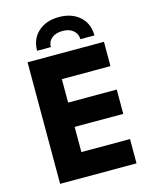

<svg xmlns="http://www.w3.org/2000/svg" viewBox="-131 -983 846 1068"><g transform="rotate(-15 292.0 -449.0)"><path d="M520 -700V-560H240V-425H520V-285H240V-140H520V0H80V-700ZM313 -818Q274 -818 250.5 -799Q227 -780 227 -748H148Q148 -816 193.5 -857Q239 -898 313 -898Q387 -898 432.5 -857Q478 -816 478 -748H397Q397 -779 374 -798.5Q351 -818 313 -818Z"/></g></svg>

Font: Goli Bold
Style: Regular
Weight: 700
Designer: jaikishan Patel
Foundry: MagicType
Version: Version 1.000